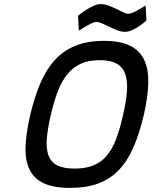

<svg xmlns="http://www.w3.org/2000/svg" viewBox="-20 -904 742 935"><path d="M343 -83Q397 -83 435 -98.5Q473 -114 500 -146Q527 -178 545.5 -227Q564 -276 579 -343Q594 -407 598 -457Q602 -507 590.5 -541.5Q579 -576 549 -593.5Q519 -611 465 -611Q411 -611 373 -593.5Q335 -576 307.5 -542Q280 -508 261 -458Q242 -408 227 -343Q212 -278 208 -229Q204 -180 216 -147.5Q228 -115 258.5 -99Q289 -83 343 -83ZM321 11Q241 11 193 -11.5Q145 -34 123.5 -79Q102 -124 104.5 -190Q107 -256 127 -343Q147 -429 175.5 -496.5Q204 -564 246 -610.5Q288 -657 347 -681Q406 -705 486 -705Q566 -705 614 -681Q662 -657 683 -610.5Q704 -564 702 -497Q700 -430 680 -343Q659 -254 630.5 -188Q602 -122 560 -77.5Q518 -33 460 -11Q402 11 321 11ZM693 -804Q675 -788 657 -776Q641 -765 623 -757Q605 -749 588 -749Q570 -749 551 -756.5Q532 -764 513.5 -773Q495 -782 478.5 -789.5Q462 -797 450 -797Q440 -797 426 -790.5Q412 -784 398 -776Q382 -766 364 -755L360 -827Q379 -843 398 -855Q415 -866 434 -875Q453 -884 470 -884Q490 -884 509.5 -876.5Q529 -869 546.5 -860.5Q564 -852 579.5 -844.5Q595 -837 606 -837Q614 -837 628 -843Q642 -849 656 -857Q672 -866 689 -877Z"/></svg>

Font: Panefresco 600wt
Style: Italic
Weight: 600
Foundry: Campivisivi & Chank Co
Version: Version 1.000